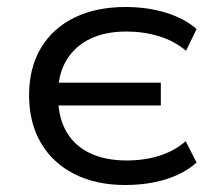

<svg xmlns="http://www.w3.org/2000/svg" viewBox="-20 -519 615 548"><path d="M337 9Q254 9 192 -22.5Q130 -54 96.5 -111.5Q63 -169 63 -247Q63 -325 96.5 -381.5Q130 -438 192 -468.5Q254 -499 338 -499Q403 -499 456 -482Q509 -465 541 -436L511 -374Q478 -402 434 -415.5Q390 -429 341 -429Q280 -429 237 -408Q194 -387 170.5 -348.5Q147 -310 146 -259L132 -283H439V-218H132L146 -237Q147 -181 170.5 -141.5Q194 -102 237.5 -81.5Q281 -61 342 -61Q392 -61 435 -74.5Q478 -88 510 -116L541 -55Q519 -35 488 -20.5Q457 -6 419 1.5Q381 9 337 9Z"/></svg>

Font: Nunito Sans 10pt SemiExpanded
Style: Regular
Weight: 400
Width: 6
Designer: Vernon Adams
Foundry: Vernon Adams
Version: Version 3.101;gftools[0.9.27]